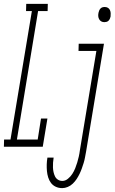

<svg xmlns="http://www.w3.org/2000/svg" viewBox="-54 -755 590 988"><path d="M-34 0 -33 -37H0L110 -698H80L81 -735H192L191 -698H142L33 -37H140L157 -145H190L166 0ZM483 -641Q474 -641 467 -645Q460 -649 456 -656.5Q452 -664 451.5 -672.5Q451 -681 453 -690Q454 -695 456.5 -701Q459 -707 463.5 -711.5Q468 -716 473.5 -717.5Q479 -719 485 -719Q494 -719 501 -715Q508 -711 511.5 -703.5Q515 -696 515.5 -687.5Q516 -679 515 -670Q514 -665 511.5 -659Q509 -653 504.5 -648.5Q500 -644 494 -642.5Q488 -641 483 -641ZM266 213Q248 213 233 206Q218 199 208.5 186.5Q199 174 194 158Q189 142 187.5 125Q186 108 186.5 91Q187 74 190 56H222Q220 69 219 81.5Q218 94 218.5 106.5Q219 119 221.5 130.5Q224 142 229 152.5Q234 163 244 169.5Q254 176 267 176Q282 176 295.5 165Q309 154 318 140Q327 126 333 111Q339 96 343.5 81Q348 66 351.5 50.5Q355 35 357 19L442 -493H350L351 -530H481L389 25Q386 40 383.5 54.5Q381 69 376.5 83.5Q372 98 367 112Q362 126 355.5 139.5Q349 153 340.5 166Q332 179 320.5 190Q309 201 294.5 207Q280 213 266 213Z"/></svg>

Font: Iosevka Curly Slab XLtObl
Style: Regular
Weight: 200
Italic angle: -9°
Monospace: yes
Designer: Belleve Invis
Foundry: Belleve Invis
Version: Version 11.1.0; ttfautohint (v1.8.3)